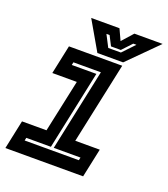

<svg xmlns="http://www.w3.org/2000/svg" viewBox="-129 -791 775 884"><g transform="rotate(20 258.0 -349.0)"><path d="M-0.5 0 29.5 -141.5H149.5L204.5 -398.5H84.5L114.5 -540H375.5L290.5 -141.5H410.5L380.5 0ZM71 -63H336.5L339.5 -77H208.5L293.5 -478H159L156 -464H276.5L194.5 -77H74ZM248 -556 166 -698H304.5L329.5 -644L377.5 -698H516L374 -556ZM287 -595H349L404 -653H388.5L344.5 -606H296.5L272.5 -653H257Z"/></g></svg>

Font: Tourney
Style: Bold Italic
Weight: 700
Italic angle: -12°
Version: Version 1.015